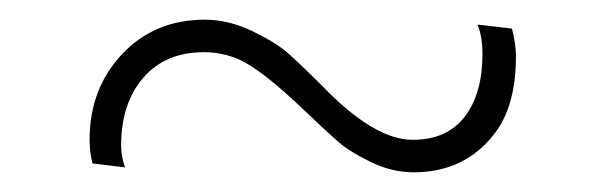

<svg xmlns="http://www.w3.org/2000/svg" viewBox="-20 -347 615 195"><path d="M71 -205Q71 -257 104 -292Q137 -327 188 -327Q212 -327 236 -315.5Q260 -304 272.5 -293Q285 -282 307 -260Q360 -205 399 -205Q434 -205 452 -228.5Q470 -252 470 -292Q470 -310 465 -322L500 -318Q504 -302 504 -290Q504 -239 482 -211Q452 -172 400 -172Q378 -172 356.5 -182.5Q335 -193 323.5 -203Q312 -213 289 -235Q245 -277 222 -287Q205 -294 187 -294Q148 -294 125.5 -268Q103 -242 103 -199Q103 -188 107 -177L74 -181Q71 -192 71 -205Z"/></svg>

Font: Renner
Style: Thin
Weight: 200
Version: Version 003.000 ; ttfautohint (v0.97) -l 8 -r 50 -G 200 -x 1